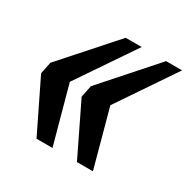

<svg xmlns="http://www.w3.org/2000/svg" viewBox="-117 -592 692 701"><g transform="rotate(30 229.0 -241.0)"><path d="M188.5 -215.3 198.7 -265.6 390.6 -481.9H458L294.9 -240.7L360.4 0H293ZM17.6 -215.3 27.8 -265.6 220.2 -481.9H287.6L124 -240.7L189.9 0H122.6Z"/></g></svg>

Font: Charis SIL APac
Style: Bold Italic
Weight: 700
Italic angle: -11°
Foundry: SIL International
Version: Version 5.000